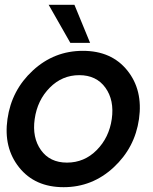

<svg xmlns="http://www.w3.org/2000/svg" viewBox="-20 -770 634 797"><path d="M182 -750H289L354 -592H272ZM11 -276Q28 -396 116.5 -477.5Q205 -559 324 -559Q443 -559 508.5 -477.5Q574 -396 557 -276Q540 -157 451.5 -75Q363 7 244 7Q125 7 59.5 -75Q-6 -157 11 -276ZM258 -95Q330 -95 381.5 -147Q433 -199 444 -276Q455 -354 417.5 -406Q380 -458 309 -458Q238 -458 186.5 -406Q135 -354 124 -276Q113 -199 150 -147Q187 -95 258 -95Z"/></svg>

Font: Oakes Grotesk Medium
Style: Italic
Weight: 500
Italic angle: -8°
Designer: Samuel Oakes
Foundry: Samuel Oakes
Version: Version 1.000;PS 001.000;hotconv 1.0.88;makeotf.lib2.5.64775